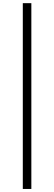

<svg xmlns="http://www.w3.org/2000/svg" viewBox="-20 -982 349 1236"><path d="M181.8 -961.6V234.4H126.8V-961.6Z"/></svg>

Font: Inter Zeller Light
Style: Regular
Weight: 300
Designer: Rasmus Andersson; Joe Bland
Foundry: zeller
Version: Version 3.015;git-dec3a8cb1